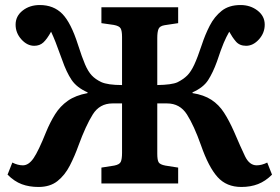

<svg xmlns="http://www.w3.org/2000/svg" viewBox="-20 -729 1111 763"><path d="M133 14Q96 14 66.5 3Q37 -8 10 -35L29 -83Q51 -72 71 -72Q94 -72 113.5 -100.5Q133 -129 163 -204Q179 -243 199 -275Q219 -307 249.5 -328.5Q280 -350 328 -359V-362Q285 -381 264.5 -411.5Q244 -442 227 -491Q210 -538 201 -561Q192 -584 183 -603Q167 -574 152.5 -560.5Q138 -547 116 -547Q88 -547 65 -572.5Q42 -598 42 -631Q42 -665 70 -687Q98 -709 138 -709Q193 -709 227.5 -674Q262 -639 290 -551Q306 -501 318 -473Q330 -445 344.5 -429.5Q359 -414 382 -403Q395 -397 416 -394Q437 -391 465 -391V-582Q465 -606 459.5 -616Q454 -626 432 -630L383 -637V-700H688V-637L635 -629Q615 -626 610 -614Q605 -602 605 -578V-391Q663 -392 685 -402Q709 -414 724 -429Q739 -444 752 -472Q765 -500 782 -551Q795 -591 813.5 -627Q832 -663 861 -686Q890 -709 936 -709Q975 -709 1003.5 -687Q1032 -665 1032 -631Q1032 -598 1009 -572.5Q986 -547 958 -547Q932 -547 917.5 -564Q903 -581 891 -603Q879 -582 869 -558.5Q859 -535 842 -484Q826 -440 807 -410.5Q788 -381 745 -362V-359Q790 -352 820 -332.5Q850 -313 870.5 -281Q891 -249 910 -206Q936 -145 953.5 -108.5Q971 -72 1000 -72Q1020 -72 1042 -83L1061 -35Q1035 -9 1005.5 2.5Q976 14 939 14Q880 14 844.5 -25.5Q809 -65 779 -151Q751 -230 723 -274Q695 -318 644 -318H605V-118Q605 -93 610.5 -84Q616 -75 637 -71L688 -63V0H383V-63L434 -71Q455 -75 460 -86Q465 -97 465 -122V-318H427Q376 -318 348.5 -274Q321 -230 292 -151Q277 -109 257.5 -71Q238 -33 208.5 -9.5Q179 14 133 14Z"/></svg>

Font: Literata 12pt SemiBold
Style: Regular
Weight: 600
Designer: Latin by Veronika Burian and Jose Scaglione. Greek by Irene Vlachou. Cyrillic by Vera Evstafieva.
Foundry: TypeTogether
Version: Version 3.002